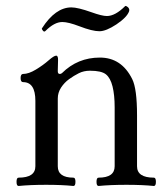

<svg xmlns="http://www.w3.org/2000/svg" viewBox="-20 -617 562 641"><path d="M35.2 0ZM312 -512.7Q288.1 -512.7 245.1 -529.3Q208 -543.5 188 -543.5Q161.6 -543.5 131.8 -513.7Q129.9 -511.7 127.9 -511.7Q126 -511.7 124 -513.7Q119.6 -519 119.6 -521.5Q119.6 -522 120.1 -522.5Q165 -592.3 218.3 -592.3Q239.7 -592.3 285.2 -576.2Q320.3 -563.5 336.9 -563.5Q364.7 -563.5 397.9 -596.7Q398.4 -597.2 399.4 -597.2Q401.9 -597.2 406.7 -593.3Q411.6 -588.9 411.6 -583.5Q411.6 -581.5 411.1 -579.6Q404.3 -559.6 368.7 -535.6Q334 -512.7 312 -512.7ZM437.5 -62Q437.5 -23.9 493.7 -23.9Q500.5 -23.9 500.5 -10Q500.5 3.9 493.7 3.9Q456.1 0 402.1 0Q348.1 0 309.1 3.9Q302.2 3.9 302.2 -10Q302.2 -23.9 309.1 -23.9Q362.8 -23.9 362.8 -62V-258.8Q362.8 -299.8 355.7 -328.4Q348.6 -356.9 333.5 -368.9Q318.4 -380.9 280.3 -380.9Q259.8 -380.9 243.2 -372.6Q226.6 -364.3 210.7 -352.8Q194.8 -341.3 183.8 -324.5Q172.9 -307.6 172.9 -288.1V-62Q172.9 -23.9 225.1 -23.9Q231.9 -23.9 231.9 -10Q231.9 3.9 225.1 3.9Q187.5 0 134 0Q80.6 0 42 3.9Q35.2 3.9 35.2 -10Q35.2 -23.9 42 -23.9Q98.1 -23.9 98.1 -62V-280.3Q98.1 -342.8 57.1 -342.8Q48.8 -342.8 48.8 -356.4Q48.8 -370.1 57.1 -370.1Q75.7 -370.1 99.9 -384.8Q124 -399.4 142.1 -415.3Q160.2 -431.2 167.5 -431.2Q174.3 -431.2 173.8 -416L172.9 -380.4Q172.4 -370.1 179.7 -370.1Q183.6 -370.1 187 -373Q239.3 -424.8 313.5 -424.8Q385.7 -424.8 421.4 -353Q437.5 -320.8 437.5 -231.9Z"/></svg>

Font: Junicode
Style: Regular
Weight: 400
Designer: Peter S. Baker
Foundry: Briery Creek Software
Version: Version 0.7.2